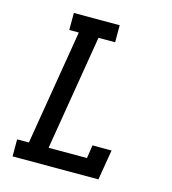

<svg xmlns="http://www.w3.org/2000/svg" viewBox="-109 -825 819 914"><g transform="rotate(15 300.0 -367.5)"><path d="M37 0V-84H95L189 -651H142V-735H368V-651H286L192 -84H381L391 -149H485L460 0Z"/></g></svg>

Font: Iosevka Slab MdExObl
Style: Regular
Weight: 500
Width: 7
Italic angle: -9°
Monospace: yes
Designer: Belleve Invis
Foundry: Belleve Invis
Version: Version 11.1.1; ttfautohint (v1.8.3)